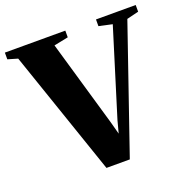

<svg xmlns="http://www.w3.org/2000/svg" viewBox="-151 -870 985 997"><g transform="rotate(-20 341.5 -371.5)"><path d="M-20.5 -706V-743H313.5V-706L234.5 -690L372.5 -214.5L391 -145.5L409 -213.5L556.5 -690L483 -706V-743H702.5V-706L637 -690L399.5 0H270.5L34 -690Z"/></g></svg>

Font: Merriweather 96pt Black
Style: Regular
Weight: 900
Version: Version 2.100